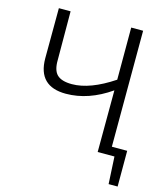

<svg xmlns="http://www.w3.org/2000/svg" viewBox="-122 -783 888 1028"><g transform="rotate(15 321.5 -269.5)"><path d="M627 151H577L569 0H476L477 -342Q355 -257 230 -257Q76 -257 75 -411L76 -690H141L142 -420Q141 -364 165 -340Q190 -315 248 -315Q348 -315 477 -401V-690H543L542 -47H627Z"/></g></svg>

Font: Taylor Sans Light
Style: Regular
Weight: 300
Italic angle: -8°
Designer: Natanael Gama
Version: Version 1.001 September 8, 2015